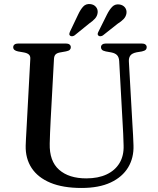

<svg xmlns="http://www.w3.org/2000/svg" viewBox="-20 -916 786 953"><path d="M589.2 -294.4 571.6 -613.1Q570.5 -631.5 561.5 -641.6Q552.5 -651.8 532.6 -655.8L505.2 -660.7Q491.1 -663.8 486.2 -668.9Q481.2 -674 481.2 -681.7Q481.2 -690 487.7 -695Q494.1 -700 505.6 -700H683.6Q695.6 -700 701.9 -695Q708.2 -690 708.2 -681.7Q708.2 -673.7 702.8 -668.6Q697.4 -663.6 684 -660.6L658.3 -656.4Q634.9 -651.6 626.8 -640Q618.6 -628.5 619.7 -610.6L637.6 -293.6Q639.2 -268.6 640.5 -244.6Q641.7 -220.6 642.6 -194.6Q644.7 -133.1 616.2 -85.4Q587.6 -37.6 529.6 -10.3Q471.5 17 384.6 17Q292.3 17 230.1 -8.9Q167.9 -34.9 136.9 -82.2Q106 -129.4 107.5 -193.2Q107.8 -206.5 108.9 -226.9Q110 -247.3 111.4 -271.7Q112.8 -296.2 114.1 -321.6L130.4 -623.9Q131.4 -638.1 123.2 -645.4Q115.1 -652.8 97.4 -655.9L69.8 -660.7Q45.6 -665.6 45.6 -681.4Q45.6 -690 52 -695Q58.5 -700 70.5 -700H306.9Q318.9 -700 325.2 -695Q331.5 -690 331.5 -681.4Q331.5 -673.7 326.2 -668.6Q320.9 -663.6 307.3 -660.9L279.3 -655.9Q263.5 -653.2 256.3 -646.2Q249 -639.2 248 -624.7L231.6 -323.4Q229.6 -286.9 228.5 -257.4Q227.4 -227.9 226.8 -203.2Q224.7 -116.3 273.3 -73.5Q321.8 -30.6 408.2 -30.6Q467.2 -30.6 509.2 -50.3Q551.1 -69.9 573.2 -106.6Q595.3 -143.3 593.5 -194.4Q592.6 -228.7 591.5 -251.7Q590.4 -274.7 589.2 -294.4ZM367.7 -843.6Q379.5 -868.9 393 -883.4Q406.4 -897.9 427.9 -895.7Q445.7 -894 456.1 -881.8Q466.4 -869.5 464.7 -853.1Q462.8 -836.5 451.8 -824Q440.7 -811.4 422.7 -799.3L350 -740.3Q344.6 -736.8 338.6 -736.1Q332.5 -735.4 327.9 -738.8Q323.3 -742.6 324.1 -747.8Q324.8 -752.9 327.4 -759ZM510.8 -843.6Q523.3 -868.5 537.3 -882.6Q551.2 -896.7 572.4 -893.9Q590.3 -891.4 600.2 -879Q610 -866.5 607.7 -849.9Q605.1 -833.5 593.6 -821.4Q582 -809.4 563.6 -797.9L490.3 -739.9Q484.7 -736.6 478.7 -736.1Q472.6 -735.6 468.4 -739.2Q464.1 -743.2 464.9 -748.4Q465.7 -753.5 468.9 -759.4Z"/></svg>

Font: Fraunces
Style: Regular
Weight: 900
Version: Version 1.000;[b76b70a41]